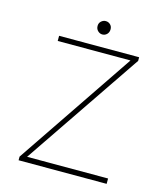

<svg xmlns="http://www.w3.org/2000/svg" viewBox="-117 -883 834 971"><g transform="rotate(15 300.0 -397.0)"><path d="M72 0V-19L488 -634H107V-661H526V-642L109 -28H533V0ZM316 -724Q303 -724 292.5 -734Q282 -744 282 -760Q282 -775 292.5 -784.5Q303 -794 316 -794Q330 -794 340 -784.5Q350 -775 350 -760Q350 -744 340 -734Q330 -724 316 -724Z"/></g></svg>

Font: Source Code Pro ExtraLight ExtraLight
Style: Regular
Weight: 250
Monospace: yes
Version: Version 1.018;hotconv 1.0.116;makeotfexe 2.5.65601